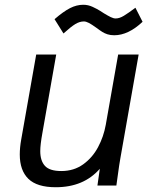

<svg xmlns="http://www.w3.org/2000/svg" viewBox="-20 -779 640 806"><path d="M63 -130.5Q63 -159.5 69 -193L132 -550H216L158 -221Q149 -171.5 149 -144.5Q149 -104 168.8 -82.5Q188.5 -61 237.5 -61Q290 -61 329 -89Q368 -117 391.5 -161Q415 -205 424 -255L476 -550H562L485.5 -116Q481 -92 474 -39.5L468.5 0H389L399 -70.5Q331.5 7 214 7Q135.5 7 99.2 -28.2Q63 -63.5 63 -130.5ZM383 -663.5Q365 -676.5 353 -682.8Q341 -689 332 -689Q314.5 -689 296.2 -678Q278 -667 246.5 -638.5L209 -698.5Q246 -730.5 273.8 -744.8Q301.5 -759 329.5 -759Q350 -759 368.8 -750.2Q387.5 -741.5 400.2 -733.5Q413 -725.5 416.5 -723Q433 -713 444.8 -707.2Q456.5 -701.5 465.5 -701.5Q481.5 -701.5 500 -712.8Q518.5 -724 548.5 -746.5L578.5 -687.5Q518.5 -631 459.5 -631Q443.5 -631 431.2 -635Q419 -639 409.8 -644.8Q400.5 -650.5 383 -663.5Z"/></svg>

Font: JuliaMono Italic
Style: Regular
Weight: 400
Italic angle: -9°
Monospace: yes
Designer: cormullion
Foundry: corm
Version: Version 0.049; ttfautohint (v1.8.4)